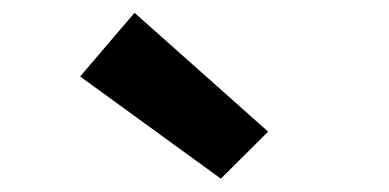

<svg xmlns="http://www.w3.org/2000/svg" viewBox="-20 -846 595 294"><path d="M318.2 -572.4 102.7 -728.9 186 -826.4 390.6 -644.4Z"/></svg>

Font: Source Sans 3 Variable
Style: Regular
Weight: 200
Designer: Paul D. Hunt
Foundry: Adobe Systems Incorporated
Version: Version 3.026